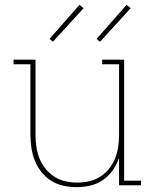

<svg xmlns="http://www.w3.org/2000/svg" viewBox="-20 -767 640 795"><path d="M297 8Q269 8 242 2Q215 -4 192 -18.5Q169 -33 151.5 -55Q134 -77 124 -102.5Q114 -128 110 -155.5Q106 -183 106 -210V-501H36V-520H127V-210Q127 -185 130.5 -160Q134 -135 143 -112Q152 -89 168 -69Q184 -49 205 -35.5Q226 -22 250.5 -16.5Q275 -11 300 -11Q325 -11 349.5 -16.5Q374 -22 395 -35.5Q416 -49 432 -69Q448 -89 457 -112Q466 -135 469.5 -160Q473 -185 473 -210V-501H403V-520H494V-19H564V0H473V-113Q463 -85 446.5 -61.5Q430 -38 406 -21.5Q382 -5 353.5 1.5Q325 8 297 8ZM394 -594 380 -606 504 -747 521 -733ZM199 -594 185 -606 309 -747 326 -733Z"/></svg>

Font: Iosevka Etoile Thin
Style: Regular
Weight: 100
Designer: Belleve Invis
Foundry: Belleve Invis
Version: Version 22.1.2; ttfautohint (v1.8.4)